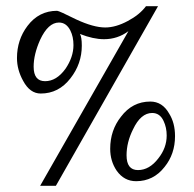

<svg xmlns="http://www.w3.org/2000/svg" viewBox="-20 -571 627 622"><path d="M218 -425Q218 -452 208 -472Q195 -498 171 -498Q136 -498 110 -442Q89 -395 89 -355Q89 -308 126 -308Q163 -308 192 -348Q218 -386 218 -425ZM520 -132Q520 -158 510 -179Q498 -205 473 -205Q436 -205 411 -152Q390 -110 390 -68Q390 -20 427 -20Q464 -20 493 -58Q520 -92 520 -132ZM492 -551 161 31H110L396 -470Q361 -444 317 -444Q282 -444 239 -461Q245 -451 245 -423Q245 -364 208 -317Q170 -268 112 -268Q77 -268 55 -309Q35 -345 35 -383Q35 -442 69 -487Q106 -536 165 -536Q171 -536 227 -508Q283 -482 321 -482Q355 -482 394 -503Q432 -523 453 -551ZM547 -130Q547 -72 513 -30Q477 16 421 16Q382 16 358 -18Q337 -49 337 -89Q337 -149 372 -193Q409 -242 467 -242Q506 -242 528 -203Q547 -173 547 -130Z"/></svg>

Font: Ekushey Bangla
Style: Regular
Weight: 400
Designer: Al Mamun Sumon
Foundry: Al Mamun Sumon
Version: Version 1.0